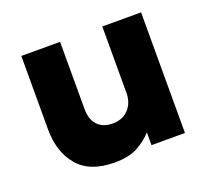

<svg xmlns="http://www.w3.org/2000/svg" viewBox="-96 -629 830 763"><g transform="rotate(-20 319.0 -247.5)"><path d="M268 15Q163.5 15 113.2 -44.5Q63 -104 63 -200V-510H227V-224.5Q227 -182.5 249.2 -158Q271.5 -133.5 314 -133.5Q355 -133.5 380.2 -160.2Q405.5 -187 405.5 -229.5V-510H569.5V0H428V-54Q403.5 -26 366 -5.5Q328.5 15 268 15Z"/></g></svg>

Font: Geologica
Style: Bold
Weight: 700
Designer: Sindre Bremnes, Frode Helland
Foundry: Monokrom Skriftforlag AS
Version: Version 1.010; ttfautohint (v1.8.4.7-5d5b);gftools[0.9.28]